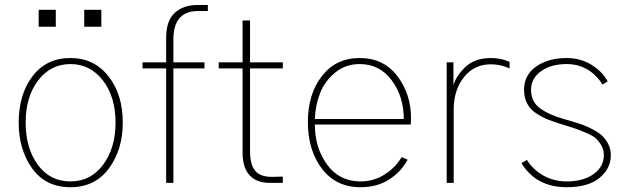

<svg xmlns="http://www.w3.org/2000/svg" viewBox="-20 -741 2543 778"><path d="M136.7 -632.8V-701.2H206.1V-632.8ZM321.3 -632.8V-701.2H390.6V-632.8ZM84 -244.1Q84 -140.6 133.3 -73.2Q182.6 -5.9 265.6 -5.9Q347.7 -5.9 397.9 -73.7Q448.2 -141.6 448.2 -244.1Q448.2 -348.6 397 -415Q345.7 -481.4 265.6 -481.4Q185.5 -481.4 134.8 -415.5Q84 -349.6 84 -244.1ZM55.7 -244.1Q55.7 -358.4 111.8 -432.1Q168 -505.9 265.6 -505.9Q361.3 -505.9 419.4 -432.1Q477.5 -358.4 477.5 -244.1Q477.5 -134.8 421.4 -58.6Q365.2 17.6 265.6 17.6Q165 17.6 110.4 -58.6Q55.7 -134.8 55.7 -244.1Z M557.6 -463.9V-488.3H653.3V-587.9Q653.3 -656.2 687.5 -688.5Q721.7 -720.7 780.3 -720.7H822.3V-696.3H782.2Q682.6 -696.3 682.6 -581.1V-488.3H808.6V-463.9H682.6V0H653.3V-463.9Z M866.2 -463.9V-488.3H962.9V-658.2H993.2V-488.3H1126V-463.9H993.2V-128.9Q993.2 -73.2 1014.6 -48.3Q1036.1 -23.4 1085 -24.4L1126 -25.4V0H1081.1Q1023.4 2 993.2 -28.8Q962.9 -59.6 962.9 -123V-463.9Z M1227.5 -247.1Q1227.5 -359.4 1284.2 -432.6Q1340.8 -505.9 1437.5 -505.9Q1534.2 -505.9 1589.8 -433.1Q1645.5 -360.4 1645.5 -261.7Q1645.5 -257.8 1645 -249.5Q1644.5 -241.2 1644.5 -236.3H1255.9Q1255.9 -141.6 1305.7 -73.7Q1355.5 -5.9 1440.4 -5.9Q1495.1 -5.9 1539.6 -34.7Q1584 -63.5 1607.4 -104.5L1631.8 -93.8Q1604.5 -43.9 1556.2 -13.2Q1507.8 17.6 1440.4 17.6Q1341.8 17.6 1284.7 -57.1Q1227.5 -131.8 1227.5 -247.1ZM1255.9 -258.8H1616.2Q1616.2 -349.6 1567.4 -415.5Q1518.6 -481.4 1437.5 -481.4Q1379.9 -481.4 1337.9 -446.8Q1295.9 -412.1 1276.9 -363.3Q1257.8 -314.5 1255.9 -258.8Z M1790 0V-488.3H1817.4V-396.5Q1830.1 -436.5 1867.7 -471.2Q1905.3 -505.9 1969.7 -505.9Q2009.8 -505.9 2044.9 -490.2V-463.9Q2007.8 -480.5 1969.7 -480.5Q1901.4 -480.5 1859.9 -428.2Q1818.4 -376 1818.4 -296.9V0Z M2092.8 -80.1 2115.2 -92.8Q2140.6 -52.7 2182.6 -29.3Q2224.6 -5.9 2276.4 -5.9Q2343.8 -5.9 2385.3 -35.6Q2426.8 -65.4 2426.8 -112.3Q2426.8 -134.8 2416 -152.8Q2405.3 -170.9 2393.6 -181.2Q2381.8 -191.4 2353 -203.6Q2324.2 -215.8 2310.5 -220.2Q2296.9 -224.6 2259.8 -236.3Q2224.6 -247.1 2202.1 -255.9Q2179.7 -264.6 2154.3 -280.8Q2128.9 -296.9 2116.2 -321.3Q2103.5 -345.7 2103.5 -377Q2103.5 -437.5 2152.8 -471.7Q2202.1 -505.9 2276.4 -505.9Q2332 -505.9 2376.5 -478.5Q2420.9 -451.2 2442.4 -411.1L2420.9 -398.4Q2399.4 -435.5 2361.8 -458.5Q2324.2 -481.4 2276.4 -481.4Q2211.9 -481.4 2171.9 -452.1Q2131.8 -422.9 2131.8 -377Q2131.8 -328.1 2169.4 -301.3Q2207 -274.4 2271.5 -256.8Q2301.8 -248 2322.8 -241.7Q2343.8 -235.4 2371.1 -222.2Q2398.4 -209 2415 -195.3Q2431.6 -181.6 2443.4 -159.7Q2455.1 -137.7 2455.1 -112.3Q2455.1 -57.6 2409.2 -20Q2363.3 17.6 2276.4 17.6Q2152.3 17.6 2092.8 -80.1Z"/></svg>

Font: Gothic A1 Thin
Style: Regular
Weight: 250
Designer: HanYang I&C Co.,Ltd.
Foundry: HanYang I&C Co.,Ltd.
Version: Version 2.50